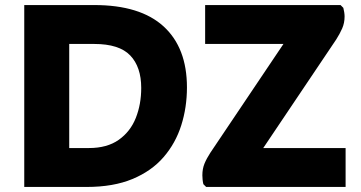

<svg xmlns="http://www.w3.org/2000/svg" viewBox="-20 -740 1427 760"><path d="M76 0V-720H353Q535 -720 627.5 -635.5Q720 -551 720 -394Q720 -315 697.5 -244Q675 -173 627.5 -118Q580 -63 504.5 -31.5Q429 0 323 0ZM353 -566H254V-154H332Q404 -154 450 -186.5Q496 -219 517.5 -273Q539 -327 539 -392Q539 -475 495.5 -520.5Q452 -566 353 -566ZM796 0 785 -11Q783 -19 782 -28.5Q781 -38 781 -46Q781 -72 789.5 -92.5Q798 -113 813 -136L1102 -566H792V-720H1328L1339 -709Q1341 -702 1342.5 -692Q1344 -682 1344 -675Q1344 -649 1334.5 -627.5Q1325 -606 1311 -584L1022 -154H1348V0Z"/></svg>

Font: Kufam
Style: Bold
Weight: 700
Designer: Wael Morcos, Artur Schmal
Foundry: Original Type
Version: Version 1.300; ttfautohint (v1.8.3)